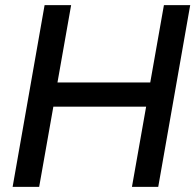

<svg xmlns="http://www.w3.org/2000/svg" viewBox="-20 -725 758 745"><path d="M29 0H132L187 -311H547L492 0H594L718 -705H616L563 -405H203L256 -705H153Z"/></svg>

Font: Geom
Style: Italic
Weight: 400
Italic angle: -10°
Version: Version 1.102